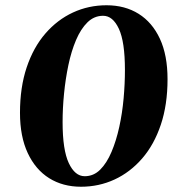

<svg xmlns="http://www.w3.org/2000/svg" viewBox="-20 -700 686 730"><path d="M385 -680Q455 -680 507 -647.5Q559 -615 588 -552.5Q617 -490 617 -399Q617 -302 591.5 -226Q566 -150 520.5 -97.5Q475 -45 415.5 -17.5Q356 10 288 10Q219 10 167 -22.5Q115 -55 85.5 -118Q56 -181 56 -271Q56 -368 81.5 -444Q107 -520 152.5 -572.5Q198 -625 257.5 -652.5Q317 -680 385 -680ZM302 -30Q336 -30 361 -55Q386 -80 404 -122.5Q422 -165 433.5 -217.5Q445 -270 450 -326Q455 -382 455 -434Q455 -541 432 -590.5Q409 -640 372 -640Q338 -640 312.5 -615Q287 -590 269 -547.5Q251 -505 240 -452.5Q229 -400 223.5 -344Q218 -288 218 -236Q218 -130 241.5 -80Q265 -30 302 -30Z"/></svg>

Font: Brygada 1918
Style: Italic
Weight: 400
Italic angle: -8°
Designer: Mateusz Machalski | Borys Kosmynka | Przemek Hoffer
Foundry: NIEPODLEGLA 2018
Version: Version 3.006